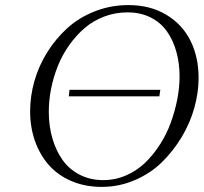

<svg xmlns="http://www.w3.org/2000/svg" viewBox="-20 -731 805 759"><path d="M99.1 -291Q99.1 -351.1 116.2 -411.1Q133.3 -471.2 167 -524.9Q200.7 -578.6 246.8 -620.4Q293 -662.1 355.5 -686.5Q418 -710.9 487.8 -710.9Q573.7 -710.9 637.5 -672.6Q701.2 -634.3 733.2 -569.6Q765.1 -504.9 765.1 -422.9Q765.1 -365.7 748.5 -305.7Q731.9 -245.6 698.5 -189.7Q665 -133.8 619.9 -89.6Q574.7 -45.4 512.7 -18.8Q450.7 7.8 381.8 7.8Q315.9 7.8 262 -15.4Q208 -38.6 172.6 -79.1Q137.2 -119.6 118.2 -173.8Q99.1 -228 99.1 -291ZM172.9 -289.1Q172.9 -234.4 186.5 -186Q200.2 -137.7 226.3 -100.1Q252.4 -62.5 294.2 -40.8Q335.9 -19 388.2 -19Q435.5 -19 478.3 -37.6Q521 -56.2 553.5 -87.4Q585.9 -118.7 612.3 -159.7Q638.7 -200.7 655.3 -246.6Q671.9 -292.5 680.9 -338.9Q689.9 -385.3 689.9 -428.2Q689.9 -481 677.2 -526.4Q664.6 -571.8 639.9 -606.9Q615.2 -642.1 575.2 -662.1Q535.2 -682.1 483.9 -682.1Q435.5 -682.1 391.8 -665.5Q348.1 -648.9 314.7 -620.1Q281.2 -591.3 253.9 -553Q226.6 -514.6 209 -470.9Q191.4 -427.2 182.1 -380.9Q172.9 -334.5 172.9 -289.1ZM252 -350.1 254.9 -376H613.8L609.9 -350.1Z"/></svg>

Font: Dehuti Alt
Style: Italic
Weight: 400
Version: Version 1.2